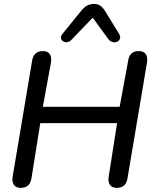

<svg xmlns="http://www.w3.org/2000/svg" viewBox="-20 -933 765 961"><path d="M43.5 -50.1 140.7 -628.9Q144.6 -653.1 157.9 -665.2Q171.3 -677.3 195 -677.3Q218.8 -677.3 229.1 -662.1Q239.5 -647 235 -619.9L194.5 -398.3H578.9L621.4 -628.9Q625.3 -653.7 638.3 -665.5Q651.3 -677.3 675.1 -677.3Q698.9 -677.3 709.5 -662.4Q720.2 -647.6 715.7 -619.9L618.4 -41.7Q614.6 -16.9 601.2 -4.8Q587.9 7.3 564.7 7.3Q540.3 7.3 530 -7.9Q519.7 -23 524.2 -50.1L566 -316.7H181.6L137.7 -41.7Q133.9 -16.9 120.6 -4.8Q107.4 7.3 83.7 7.3Q59.9 7.3 49.4 -7.7Q39 -22.7 43.5 -50.1ZM292.3 -762.9 386.8 -879.4Q400.8 -897 416.2 -905.1Q431.6 -913.3 451.1 -913.3Q469.3 -913.3 482.4 -904.2Q495.4 -895.1 507.2 -875.6L575.9 -763.8Q586.3 -747.3 577.9 -734Q569.4 -720.7 552.1 -721.1Q534.7 -721.5 522.1 -737.4L444 -844.5L336.9 -733.1Q324.3 -720.1 308.7 -721.9Q293.1 -723.6 286.8 -736Q280.5 -748.3 292.3 -762.9Z"/></svg>

Font: SN Pro Thin
Style: Italic
Weight: 200
Italic angle: -9°
Designer: Tobias Whetton
Foundry: Supernotes
Version: Version 1.003;Glyphs 3.3 (3324)